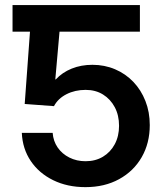

<svg xmlns="http://www.w3.org/2000/svg" viewBox="-20 -748 669 778"><path d="M175.8 -727.5V-619.6H30.8V-727.5ZM326.2 10.3Q252.9 10.3 195.6 -17.8Q138.2 -45.9 104.7 -95.5Q71.3 -145 68.4 -209.5H193.4Q195.8 -176.3 213.6 -150.4Q231.4 -124.5 261 -109.6Q290.5 -94.7 326.7 -94.7Q366.7 -94.7 397.2 -113Q427.7 -131.3 445.1 -163.8Q462.4 -196.3 462.4 -238.3Q462.4 -280.8 445.1 -313.5Q427.7 -346.2 397.5 -365Q367.2 -383.8 327.1 -383.8Q283.7 -383.8 249.3 -366.2Q214.8 -348.6 198.7 -317.9L80.1 -326.7L109.4 -727.5H546.9V-619.6H221.2L204.1 -426.3H206.1Q232.4 -454.6 270.5 -470Q308.6 -485.4 354.5 -485.4Q403.8 -485.4 446.3 -467.3Q488.8 -449.2 520.3 -416.3Q551.8 -383.3 569.3 -338.6Q586.9 -293.9 586.9 -241.2Q586.9 -168 554.2 -111.1Q521.5 -54.2 462.6 -22Q403.8 10.3 326.2 10.3Z"/></svg>

Font: Inter 24pt SemiBold
Style: Regular
Weight: 600
Designer: Rasmus Andersson
Foundry: rsms
Version: Version 4.001;git-66647c0bb